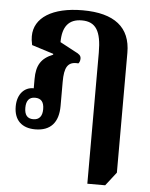

<svg xmlns="http://www.w3.org/2000/svg" viewBox="-55 -605 694 890"><g transform="rotate(5 291.5 -159.5)"><path d="M385 240H468L517 177V-381C517 -499 442 -559 294 -559C153 -559 69 -505 69 -419C69 -408 70 -396 74 -378L175 -346V-342C120 -320 99 -286 99 -222V-179C98 -179 97 -179 96 -179C59 -179 23 -149 23 -88C23 -24 60 10 122 10C193 10 230 -31 230 -108V-221C230 -286 244 -317 295 -312C300 -317 303 -325 303 -335C303 -349 294 -356 275 -365L204 -403C204 -475 233 -512 294 -512C359 -512 385 -470 385 -370ZM109 -36C81 -36 68 -53 68 -86C68 -118 81 -136 109 -136C138 -136 151 -119 151 -86C151 -54 137 -36 109 -36Z"/></g></svg>

Font: Noto Serif Thai Condensed
Style: Bold
Weight: 700
Width: 3
Designer: Monotype Design Team
Foundry: Monotype Imaging Inc.
Version: Version 2.002